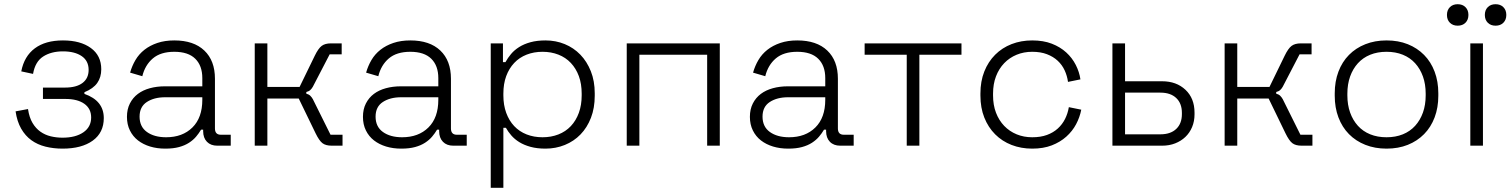

<svg xmlns="http://www.w3.org/2000/svg" viewBox="-20 -692 7175 912"><path d="M381 -246Q473 -214 473 -131Q473 -62 420.5 -24Q368 14 277 14Q234 14 196 4.5Q158 -5 129 -26Q100 -47 80.5 -81Q61 -115 54 -163L113 -174Q119 -134 134.5 -108Q150 -82 172 -66.5Q194 -51 221 -44.5Q248 -38 277 -38Q339 -38 376 -63.5Q413 -89 413 -134Q413 -176 380.5 -199Q348 -222 291 -222H184V-276H289Q343 -276 372 -298Q401 -320 401 -360Q401 -403 368 -425.5Q335 -448 279 -448Q223 -448 185 -423.5Q147 -399 137 -341L81 -353Q95 -425 145.5 -462.5Q196 -500 279 -500Q362 -500 411.5 -464Q461 -428 461 -363Q461 -325 442 -298Q423 -271 381 -254Z M769 -40Q847 -40 894 -86.5Q941 -133 941 -218V-230H764Q712 -230 677.5 -207.5Q643 -185 643 -138Q643 -90 678 -65Q713 -40 769 -40ZM765 14Q726 14 693 4Q660 -6 635.5 -25Q611 -44 597 -72.5Q583 -101 583 -137Q583 -173 597 -200.5Q611 -228 635 -246Q659 -264 692 -273Q725 -282 763 -282H941V-321Q941 -380 907.5 -413Q874 -446 808 -446Q743 -446 706 -414.5Q669 -383 656 -330L598 -347Q607 -379 623.5 -407Q640 -435 666 -455.5Q692 -476 727.5 -488Q763 -500 808 -500Q900 -500 950.5 -452Q1001 -404 1001 -318V-82Q1001 -52 1029 -52H1076V0H1012Q981 0 963 -18.5Q945 -37 945 -69V-76H935Q925 -59 911.5 -43Q898 -27 878 -14Q858 -1 830.5 6.5Q803 14 765 14Z M1603 -434H1546L1466 -280Q1461 -271 1454 -264.5Q1447 -258 1435 -255V-247Q1447 -244 1454 -237Q1461 -230 1466 -221L1550 -52H1607V0H1556Q1527 0 1511.5 -12Q1496 -24 1479 -59L1399 -224H1250V0H1190V-486H1250V-279H1403L1475 -427Q1492 -462 1508 -474Q1524 -486 1552 -486H1603Z M1890 -40Q1968 -40 2015 -86.5Q2062 -133 2062 -218V-230H1885Q1833 -230 1798.5 -207.5Q1764 -185 1764 -138Q1764 -90 1799 -65Q1834 -40 1890 -40ZM1886 14Q1847 14 1814 4Q1781 -6 1756.5 -25Q1732 -44 1718 -72.5Q1704 -101 1704 -137Q1704 -173 1718 -200.5Q1732 -228 1756 -246Q1780 -264 1813 -273Q1846 -282 1884 -282H2062V-321Q2062 -380 2028.5 -413Q1995 -446 1929 -446Q1864 -446 1827 -414.5Q1790 -383 1777 -330L1719 -347Q1728 -379 1744.5 -407Q1761 -435 1787 -455.5Q1813 -476 1848.5 -488Q1884 -500 1929 -500Q2021 -500 2071.5 -452Q2122 -404 2122 -318V-82Q2122 -52 2150 -52H2197V0H2133Q2102 0 2084 -18.5Q2066 -37 2066 -69V-76H2056Q2046 -59 2032.5 -43Q2019 -27 1999 -14Q1979 -1 1951.5 6.5Q1924 14 1886 14Z M2557 -40Q2598 -40 2632.5 -53.5Q2667 -67 2691.5 -93Q2716 -119 2729.5 -156Q2743 -193 2743 -239V-247Q2743 -294 2729.5 -330.5Q2716 -367 2691.5 -393Q2667 -419 2632.5 -432.5Q2598 -446 2557 -446Q2516 -446 2481.5 -432.5Q2447 -419 2422.5 -393Q2398 -367 2384.5 -330.5Q2371 -294 2371 -247V-239Q2371 -193 2384.5 -156Q2398 -119 2422.5 -93Q2447 -67 2481.5 -53.5Q2516 -40 2557 -40ZM2371 200H2311V-486H2369V-397H2381Q2392 -417 2407.5 -435.5Q2423 -454 2446 -468.5Q2469 -483 2500 -491.5Q2531 -500 2571 -500Q2620 -500 2662.5 -482.5Q2705 -465 2736.5 -432.5Q2768 -400 2786.5 -353.5Q2805 -307 2805 -249V-237Q2805 -179 2787 -132.5Q2769 -86 2737.5 -53.5Q2706 -21 2663 -3.5Q2620 14 2571 14Q2531 14 2500 5.5Q2469 -3 2446.5 -17Q2424 -31 2408.5 -49Q2393 -67 2383 -85H2371Z M2957 -486H3399V0H3339V-432H3017V0H2957Z M3728 -40Q3806 -40 3853 -86.5Q3900 -133 3900 -218V-230H3723Q3671 -230 3636.5 -207.5Q3602 -185 3602 -138Q3602 -90 3637 -65Q3672 -40 3728 -40ZM3724 14Q3685 14 3652 4Q3619 -6 3594.5 -25Q3570 -44 3556 -72.5Q3542 -101 3542 -137Q3542 -173 3556 -200.5Q3570 -228 3594 -246Q3618 -264 3651 -273Q3684 -282 3722 -282H3900V-321Q3900 -380 3866.5 -413Q3833 -446 3767 -446Q3702 -446 3665 -414.5Q3628 -383 3615 -330L3557 -347Q3566 -379 3582.5 -407Q3599 -435 3625 -455.5Q3651 -476 3686.5 -488Q3722 -500 3767 -500Q3859 -500 3909.5 -452Q3960 -404 3960 -318V-82Q3960 -52 3988 -52H4035V0H3971Q3940 0 3922 -18.5Q3904 -37 3904 -69V-76H3894Q3884 -59 3870.5 -43Q3857 -27 3837 -14Q3817 -1 3789.5 6.5Q3762 14 3724 14Z M4287 -432H4087V-486H4547V-432H4347V0H4287Z M4883 14Q4830 14 4785 -3.5Q4740 -21 4707 -54Q4674 -87 4655.5 -133.5Q4637 -180 4637 -238V-248Q4637 -306 4655.5 -352.5Q4674 -399 4707 -432Q4740 -465 4785 -482.5Q4830 -500 4883 -500Q4936 -500 4976 -484.5Q5016 -469 5044.5 -443Q5073 -417 5090 -383.5Q5107 -350 5112 -315L5053 -303Q5049 -332 5037 -358Q5025 -384 5004 -403.5Q4983 -423 4953 -434.5Q4923 -446 4883 -446Q4843 -446 4809 -432Q4775 -418 4750 -392Q4725 -366 4711 -329.5Q4697 -293 4697 -247V-239Q4697 -193 4711 -156.5Q4725 -120 4750 -94Q4775 -68 4809 -54Q4843 -40 4883 -40Q4923 -40 4953 -51Q4983 -62 5004.5 -81.5Q5026 -101 5039 -127Q5052 -153 5057 -183L5116 -171Q5109 -135 5091.5 -102Q5074 -69 5045 -43Q5016 -17 4976 -1.5Q4936 14 4883 14Z M5324 -252V-54H5492Q5540 -54 5567 -79.5Q5594 -105 5594 -150V-156Q5594 -201 5567 -226.5Q5540 -252 5492 -252ZM5500 -306Q5568 -306 5611 -265.5Q5654 -225 5654 -157V-149Q5654 -116 5642.5 -88.5Q5631 -61 5610.5 -41.5Q5590 -22 5562 -11Q5534 0 5500 0H5264V-486H5324V-306Z M6210 -434H6153L6073 -280Q6068 -271 6061 -264.5Q6054 -258 6042 -255V-247Q6054 -244 6061 -237Q6068 -230 6073 -221L6157 -52H6214V0H6163Q6134 0 6118.5 -12Q6103 -24 6086 -59L6006 -224H5857V0H5797V-486H5857V-279H6010L6082 -427Q6099 -462 6115 -474Q6131 -486 6159 -486H6210Z M6566 14Q6511 14 6465.5 -4Q6420 -22 6387.5 -55Q6355 -88 6337.5 -134.5Q6320 -181 6320 -237V-249Q6320 -305 6337.5 -351.5Q6355 -398 6387.5 -431Q6420 -464 6465.5 -482Q6511 -500 6566 -500Q6622 -500 6667 -482Q6712 -464 6744.5 -431Q6777 -398 6794.5 -351.5Q6812 -305 6812 -249V-237Q6812 -181 6794.5 -134.5Q6777 -88 6744.5 -55Q6712 -22 6667 -4Q6622 14 6566 14ZM6566 -40Q6609 -40 6643.5 -54Q6678 -68 6702 -94.5Q6726 -121 6739 -157.5Q6752 -194 6752 -239V-247Q6752 -292 6739 -328.5Q6726 -365 6702 -391.5Q6678 -418 6643.5 -432Q6609 -446 6566 -446Q6523 -446 6488.5 -432Q6454 -418 6430 -391.5Q6406 -365 6393 -328.5Q6380 -292 6380 -247V-239Q6380 -194 6393 -157.5Q6406 -121 6430 -94.5Q6454 -68 6488.5 -54Q6523 -40 6566 -40Z M6964 0V-486H7024V0ZM7084 -570Q7061 -570 7047 -584Q7033 -598 7033 -621Q7033 -644 7047 -658Q7061 -672 7084 -672Q7107 -672 7121 -658Q7135 -644 7135 -621Q7135 -598 7121 -584Q7107 -570 7084 -570ZM6904 -570Q6881 -570 6867 -584Q6853 -598 6853 -621Q6853 -644 6867 -658Q6881 -672 6904 -672Q6927 -672 6941 -658Q6955 -644 6955 -621Q6955 -598 6941 -584Q6927 -570 6904 -570Z"/></svg>

Font: Space Grotesk Light
Style: Regular
Weight: 300
Designer: Florian Karsten
Foundry: Florian Karsten
Version: Version 2.000